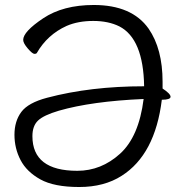

<svg xmlns="http://www.w3.org/2000/svg" viewBox="-20 -732 743 770"><path d="M632 -377Q664 -356 664 -344Q664 -332 629 -332Q602 -112 468 -27Q398 18 297.5 18Q197 18 142 -12.5Q87 -43 62.5 -90Q38 -137 38 -191.5Q38 -246 65.5 -283Q93 -320 169 -340Q343 -386 558 -386Q555 -576 459 -626Q415 -648 354 -648Q293 -648 247 -628Q170 -593 128 -520Q126 -516 118 -516Q110 -516 91.5 -537.5Q73 -559 73 -572Q73 -605 153 -658.5Q233 -712 356 -712Q509 -712 576 -617Q632 -536 632 -404ZM110 -186Q110 -47 290 -47Q386 -47 461.5 -115.5Q537 -184 556 -335Q348 -326 216 -288Q155 -270 132.5 -248.5Q110 -227 110 -186Z"/></svg>

Font: QiushuiShotai
Style: Regular
Weight: 600
Designer: Fontworks Inc.
Foundry: Fontworks Inc.
Version: Version 1.250